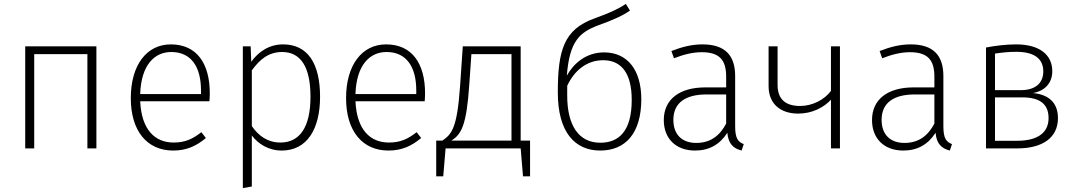

<svg xmlns="http://www.w3.org/2000/svg" viewBox="-20 -759 5498 982"><path d="M427 0H473V-522H109V0H155V-482H427Z M1053 -282C1053 -433 987 -532 854 -532C729 -532 649 -425 649 -257C649 -89 732 11 866 11C935 11 985 -13 1033 -53L1010 -83C965 -48 927 -30 868 -30C774 -30 704 -93 697 -241H1051C1052 -251 1053 -266 1053 -282ZM1008 -278H697C702 -428 771 -493 856 -493C960 -493 1008 -414 1008 -297Z M1428 -532C1358 -532 1303 -496 1265 -443L1262 -522H1222V203L1268 195V-66C1300 -24 1352 11 1421 11C1549 11 1617 -97 1617 -264C1617 -434 1554 -532 1428 -532ZM1414 -30C1350 -30 1303 -63 1268 -114V-399C1307 -453 1352 -493 1423 -493C1518 -493 1568 -417 1568 -264C1568 -110 1514 -30 1414 -30Z M2154 -282C2154 -433 2088 -532 1955 -532C1830 -532 1750 -425 1750 -257C1750 -89 1833 11 1967 11C2036 11 2086 -13 2134 -53L2111 -83C2066 -48 2028 -30 1969 -30C1875 -30 1805 -93 1798 -241H2152C2153 -251 2154 -266 2154 -282ZM2109 -278H1798C1803 -428 1872 -493 1957 -493C2061 -493 2109 -414 2109 -297Z M2643 -40V-522H2347L2333 -318C2318 -102 2290 -73 2243 -40H2211V143H2247L2259 0H2643L2655 143H2691V-40ZM2596 -40H2289C2339 -72 2366 -116 2380 -324L2391 -482H2596Z M3070 -491C2976 -491 2913 -433 2879 -372C2893 -550 2945 -594 3041 -630C3117 -657 3167 -680 3202 -705L3181 -739C3137 -710 3095 -692 3021 -665C2864 -609 2833 -502 2833 -286C2833 -83 2920 11 3050 11C3177 11 3260 -75 3260 -252C3260 -401 3189 -491 3070 -491ZM3050 -29C2941 -29 2880 -116 2881 -275V-320C2917 -398 2981 -451 3065 -451C3157 -451 3211 -386 3211 -248C3211 -84 3142 -29 3050 -29Z M3740 -113V-370C3740 -475 3689 -532 3573 -532C3520 -532 3470 -520 3414 -498L3427 -461C3478 -481 3525 -492 3569 -492C3660 -492 3694 -452 3694 -367V-312H3587C3458 -312 3375 -253 3375 -145C3375 -52 3435 11 3535 11C3607 11 3662 -20 3700 -80C3705 -24 3730 0 3773 11L3784 -22C3755 -33 3740 -51 3740 -113ZM3541 -28C3468 -28 3424 -71 3424 -146C3424 -234 3487 -276 3594 -276H3694V-127C3661 -64 3613 -28 3541 -28Z M4230 -522V-294C4197 -250 4137 -217 4072 -217C3998 -217 3957 -251 3957 -325V-522H3911V-319C3911 -224 3976 -178 4062 -178C4134 -178 4193 -209 4230 -249V0H4276V-522Z M4805 -113V-370C4805 -475 4754 -532 4638 -532C4585 -532 4535 -520 4479 -498L4492 -461C4543 -481 4590 -492 4634 -492C4725 -492 4759 -452 4759 -367V-312H4652C4523 -312 4440 -253 4440 -145C4440 -52 4500 11 4600 11C4672 11 4727 -20 4765 -80C4770 -24 4795 0 4838 11L4849 -22C4820 -33 4805 -51 4805 -113ZM4606 -28C4533 -28 4489 -71 4489 -146C4489 -234 4552 -276 4659 -276H4759V-127C4726 -64 4678 -28 4606 -28Z M5263 -283C5324 -294 5362 -334 5362 -395C5362 -477 5299 -532 5177 -532C5125 -532 5070 -525 5023 -516V0H5183C5310 0 5391 -53 5391 -155C5391 -235 5342 -276 5263 -283ZM5178 -494C5276 -494 5316 -454 5316 -394C5316 -331 5272 -298 5202 -298H5069V-485C5103 -490 5136 -494 5178 -494ZM5183 -39H5069V-261H5208C5298 -261 5343 -227 5343 -155C5343 -72 5275 -39 5183 -39Z"/></svg>

Font: Fira Sans ExtraLight
Style: Regular
Weight: 200
Designer: bBox Type GmbH & Carrois Corporate GbR & Edenspiekermann AG
Foundry: bBox Type GmbH & Carrois Corporate GbR & Edenspiekermann AG
Version: Version 4.300;PS 004.300;hotconv 1.0.88;makeotf.lib2.5.64775